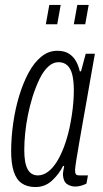

<svg xmlns="http://www.w3.org/2000/svg" viewBox="-20 -743 414 775"><path d="M123 12Q90 12 68 -3Q46 -18 35.5 -50.5Q25 -83 25 -133Q25 -188 33.5 -247Q42 -306 58 -358Q74 -410 96 -450.5Q118 -491 147 -514.5Q176 -538 211 -538Q240 -538 258 -526.5Q276 -515 286.5 -496.5Q297 -478 302 -455H307L326 -526H363L342 -407Q338 -382 330.5 -341Q323 -300 315 -254Q307 -208 299.5 -165.5Q292 -123 287.5 -93.5Q283 -64 283 -56Q283 -45 286 -40Q289 -35 302 -35H335L329 -2Q320 3 307.5 6.5Q295 10 284 10Q265 10 250.5 0Q236 -10 234 -37Q234 -44 235.5 -53Q237 -62 239 -72L235 -74Q219 -41 190.5 -14.5Q162 12 123 12ZM133 -35Q154 -35 173.5 -49.5Q193 -64 209 -89.5Q225 -115 238 -149.5Q251 -184 260 -224Q266 -252 270 -278.5Q274 -305 276 -330Q278 -355 278 -378Q278 -415 272 -440.5Q266 -466 252 -479Q238 -492 216 -492Q194 -492 174.5 -474Q155 -456 139.5 -424Q124 -392 111 -351Q100 -315 92.5 -277.5Q85 -240 81.5 -204.5Q78 -169 78 -137Q78 -85 91.5 -60Q105 -35 133 -35ZM165 -645 179 -723H225L211 -645ZM278 -645 292 -723H338L324 -645Z"/></svg>

Font: Archivo ExtraCondensed ExtraLight
Style: Italic
Weight: 250
Width: 2
Italic angle: -10°
Designer: Hector Gatti
Foundry: Omnibus-Type
Version: Version 2.001